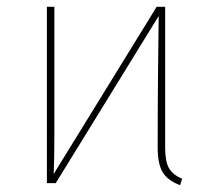

<svg xmlns="http://www.w3.org/2000/svg" viewBox="-20 -539 628 565"><path d="M516 -13 510 6Q473 -8 458.5 -32.5Q444 -57 444 -105Q444 -215 445 -323.5Q446 -432 447 -492L144 0H118V-519H140V-146Q140 -73 138 -27L441 -519H466V-105Q466 -64 477 -44.5Q488 -25 516 -13Z"/></svg>

Font: Fira Sans Thin
Style: Regular
Weight: 100
Designer: bBox Type GmbH & Carrois Corporate GbR & Edenspiekermann AG
Foundry: bBox Type GmbH & Carrois Corporate GbR & Edenspiekermann AG
Version: Version 4.301